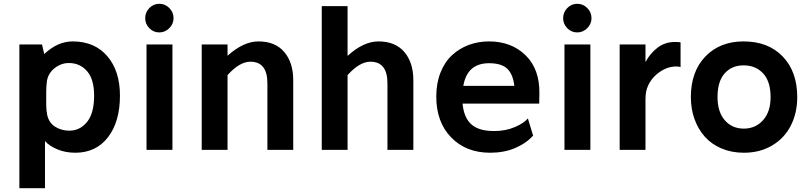

<svg xmlns="http://www.w3.org/2000/svg" viewBox="-20 -782 4230 1002"><path d="M358.9 -565.9Q474.1 -565.9 540 -488.8Q606 -411.6 606 -283.2Q606 -146.5 543.5 -65.7Q481 15.1 373 15.1Q321.3 15.1 279.1 -2.7Q236.8 -20.5 214.8 -45.9V200.2H81.1V-549.8H199.2L210.9 -500Q280.8 -565.9 358.9 -565.9ZM341.8 -100.1Q397.5 -100.1 434.3 -145.5Q471.2 -190.9 471.2 -283.2Q471.2 -368.7 434.1 -410.9Q397 -453.1 339.8 -453.1Q299.3 -453.1 265.9 -427Q232.4 -400.9 225.1 -360.8Q221.2 -332.5 221.2 -301.8V-235.8Q221.2 -208.5 226.1 -183.1Q235.4 -140.6 268.1 -120.4Q300.8 -100.1 341.8 -100.1Z M811.5 -762.2Q841.8 -762.2 863.8 -740Q885.7 -717.8 885.7 -687Q885.7 -657.2 863.5 -635Q841.3 -612.8 811.5 -612.8Q780.8 -612.8 759.3 -634.8Q737.8 -656.7 737.8 -687Q737.8 -717.8 759.3 -740Q780.8 -762.2 811.5 -762.2ZM879.9 0H744.6V-549.8H879.9Z M1328.6 -565.9Q1416.5 -565.9 1463.4 -510.7Q1510.3 -455.6 1510.3 -362.8V0H1375.5V-347.2Q1375.5 -460 1286.6 -460Q1230.5 -460 1167.5 -390.1V0H1032.7V-549.8H1167.5V-491.2Q1251 -565.9 1328.6 -565.9Z M1955.1 -565.9Q2043 -565.9 2090.1 -510.7Q2137.2 -455.6 2137.2 -362.8V0H2002V-347.2Q2002 -460 1913.1 -460Q1856.9 -460 1793.9 -390.1V0H1659.2V-750H1793.9V-490.2Q1876.5 -565.9 1955.1 -565.9Z M2532.2 -565.9Q2648.4 -565.9 2722.7 -493.7Q2796.9 -421.4 2794.9 -293.9L2793.9 -241.2H2394Q2400.9 -168 2439.7 -133.1Q2478.5 -98.1 2559.1 -98.1Q2618.7 -98.1 2667 -118.9Q2715.3 -139.6 2734.9 -164.1L2762.2 -74.2Q2724.1 -32.7 2667 -8.8Q2609.9 15.1 2538.1 15.1Q2412.1 15.1 2334.5 -64.9Q2256.8 -145 2256.8 -277.8Q2256.8 -347.2 2278.6 -402.6Q2300.3 -458 2338.4 -493.4Q2376.5 -528.8 2426 -547.4Q2475.6 -565.9 2532.2 -565.9ZM2532.2 -452.1Q2418.5 -452.1 2397.9 -334H2664.1Q2657.2 -395 2627 -423.6Q2596.7 -452.1 2532.2 -452.1Z M2992.7 -762.2Q3022.9 -762.2 3044.9 -740Q3066.9 -717.8 3066.9 -687Q3066.9 -657.2 3044.7 -635Q3022.5 -612.8 2992.7 -612.8Q2961.9 -612.8 2940.4 -634.8Q2918.9 -656.7 2918.9 -687Q2918.9 -717.8 2940.4 -740Q2961.9 -762.2 2992.7 -762.2ZM3061 0H2925.8V-549.8H3061Z M3502.4 -563Q3522 -563 3531.7 -561V-432.1Q3521.5 -435.1 3508.8 -435.1Q3458.5 -435.1 3412.4 -398.7Q3366.2 -362.3 3352.5 -306.2Q3348.6 -289.1 3348.6 -262.2V0H3213.9V-549.8H3348.6V-458Q3373 -503.9 3411.9 -533.4Q3450.7 -563 3502.4 -563Z M3860.8 -565.9Q3988.8 -565.9 4064.7 -487.3Q4140.6 -408.7 4140.6 -274.9Q4140.6 -192.9 4107.4 -127.2Q4074.2 -61.5 4010.3 -23.2Q3946.3 15.1 3861.8 15.1Q3798.3 15.1 3745.8 -7.1Q3693.4 -29.3 3658.4 -68.4Q3623.5 -107.4 3604.5 -160.4Q3585.4 -213.4 3585.4 -274.9Q3585.4 -408.2 3661.1 -487.1Q3736.8 -565.9 3860.8 -565.9ZM3860.8 -440.9Q3798.8 -440.9 3761.7 -398.9Q3724.6 -356.9 3724.6 -274.9Q3724.6 -198.2 3762.5 -154.5Q3800.3 -110.8 3861.8 -110.8Q3922.9 -110.8 3962.2 -154.8Q4001.5 -198.7 4001.5 -274.9Q4001.5 -356.9 3962.6 -398.9Q3923.8 -440.9 3860.8 -440.9Z"/></svg>

Font: Stilu SemiBold
Style: Regular
Weight: 600
Designer: Genilson Lima Santos
Foundry: Genilson Lima Santos
Version: Version 1.200;PS 001.200;hotconv 1.0.88;makeotf.lib2.5.64775